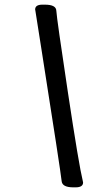

<svg xmlns="http://www.w3.org/2000/svg" viewBox="-20 -749 397 825"><path d="M337 35Q337 56 305 56H295Q248 56 245 30Q240 -17 158 -538L132 -703Q131 -705 131 -708Q131 -729 162 -729H173Q221 -729 222 -703Q224 -669 271.5 -354Q319 -39 336 30Q337 32 337 35Z"/></svg>

Font: Condiment
Style: Regular
Weight: 400
Designer: Angel Koziupa, Alejandro Paul
Foundry: Angel Koziupa, Alejandro Paul
Version: Version 1.001